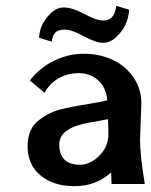

<svg xmlns="http://www.w3.org/2000/svg" viewBox="-20 -621 512 652"><path d="M348.1 -165.5Q348.1 -190.4 346.7 -216.3Q336.4 -213.9 316.2 -210.4Q295.9 -207 279.8 -204.1Q263.7 -201.2 244.1 -195.1Q224.6 -189 211.9 -180.7Q181.2 -162.1 181.2 -129.6Q181.2 -97.2 198.5 -79.3Q215.8 -61.5 251.2 -61.5Q286.6 -61.5 317.4 -92.3Q348.1 -123 348.1 -165.5ZM460 -270Q460 -270 455.6 -147.5Q455.6 -92.8 471.7 3.9H358.9L357.4 -35.6Q306.2 11.2 233.6 11.2Q161.1 11.2 117.4 -25.4Q73.7 -62 73.7 -124Q73.7 -182.6 110.8 -211.9Q147.9 -240.7 186.5 -249.8Q225.1 -258.8 248.3 -262.7Q271.5 -266.6 299.3 -271.2Q327.1 -275.9 344.2 -280.3Q340.8 -323.2 313.7 -347.9Q286.6 -372.6 247.6 -372.6Q208.5 -372.6 177.7 -354.2Q147 -335.9 131.3 -305.7L81.5 -347.7Q114.3 -390.6 163.1 -414.6Q211.9 -438.5 264.4 -438.5Q316.9 -438.5 360.4 -418.9Q403.8 -399.4 431.9 -360.1Q460 -320.8 460 -270ZM375 -601.1 418.5 -587.9Q415 -531.7 374 -494.6Q353.5 -475.6 329.8 -475.6Q306.2 -475.6 264.6 -498Q223.1 -520.5 200.7 -520.5Q178.2 -520.5 168.2 -510.7Q158.2 -501 155.8 -479.5L112.8 -492.7Q113.8 -529.8 140.1 -562.7Q166.5 -595.7 196 -595.7Q225.6 -595.7 266.6 -573.5Q307.6 -551.3 331.1 -551.3Q369.1 -551.3 375 -601.1Z"/></svg>

Font: Rachana
Style: Bold
Weight: 700
Designer: Hussain KH
Foundry: Hussain KH, Rajeesh K Nambiar, Santhosh Thottingal, Swathanthra Malayalam Computing (http://smc.org.in)
Version: Version 7.0.0+20221109